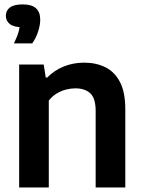

<svg xmlns="http://www.w3.org/2000/svg" viewBox="-20 -832 636 852"><path d="M65 0V-545.5H174L183 -488H189.5Q221 -520 263 -537Q305 -554 353.5 -554Q406.5 -554 447.8 -533.5Q489 -513 512.5 -467.8Q536 -422.5 536 -347V0H404.5V-339.5Q404.5 -396 380.5 -418Q356.5 -440 314.5 -440Q294.5 -440 273 -434.5Q251.5 -429 231.5 -417Q211.5 -405 196.5 -385.5V0ZM42 -639.5Q57.5 -671.5 63.2 -693.8Q69 -716 69 -739.5L92.5 -711H82Q42 -711 24 -725Q6 -739 6 -762Q6 -785.5 24.2 -799Q42.5 -812.5 81 -812.5Q121 -812.5 139.8 -795.2Q158.5 -778 158.5 -745Q158.5 -720.5 149 -691.5Q139.5 -662.5 123 -639.5Z"/></svg>

Font: Encode Sans Condensed Thin SemiBold
Style: Regular
Weight: 600
Version: Version 3.002